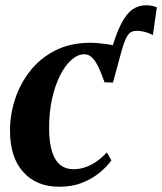

<svg xmlns="http://www.w3.org/2000/svg" viewBox="-20 -698 616 729"><path d="M409 -384.5 399 -494.5Q418.5 -565 438.8 -605Q459 -645 482.2 -661.5Q505.5 -678 534.5 -678Q546 -678 556.2 -676Q566.5 -674 575.5 -670L560.5 -565Q544 -573.5 528.5 -577.2Q513 -581 500 -581Q485.5 -581 475.5 -574.8Q465.5 -568.5 456.8 -548.8Q448 -529 437 -488.5ZM205 11Q118.5 11 68.5 -44.5Q18.5 -100 18 -199.5Q17.5 -261.5 37 -321Q56.5 -380.5 94.8 -429Q133 -477.5 190 -506.5Q247 -535.5 322 -535.5Q350.5 -535.5 385.2 -530.5Q420 -525.5 444.5 -515.5L409 -384.5L377 -385.5Q364.5 -421.5 353 -445Q341.5 -468.5 328.8 -480.2Q316 -492 300 -492Q275.5 -492 251.5 -471Q227.5 -450 208.2 -412Q189 -374 177.5 -322Q166 -270 166.5 -207Q167 -155 178 -121.2Q189 -87.5 209.2 -71.5Q229.5 -55.5 258 -55.5Q284.5 -55.5 308 -64.5Q331.5 -73.5 351.2 -88.2Q371 -103 385.5 -119.5L403 -89Q387 -66.5 359.5 -43.5Q332 -20.5 293.5 -4.8Q255 11 205 11Z"/></svg>

Font: Merriweather 96pt
Style: Bold Italic
Weight: 700
Italic angle: -7.8°
Version: Version 2.101